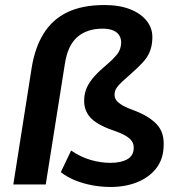

<svg xmlns="http://www.w3.org/2000/svg" viewBox="-20 -734 716 764"><path d="M420 10Q382 10 345.5 3Q309 -4 277.5 -17Q246 -30 222 -49L263 -135Q301 -109 341 -97.5Q381 -86 419 -86Q461 -86 486 -100Q511 -114 512 -143Q513 -159 505.5 -171Q498 -183 479.5 -194Q461 -205 428 -216Q365 -238 339 -267Q313 -296 315 -339Q316 -365 326 -386.5Q336 -408 355 -429.5Q374 -451 405 -477Q431 -499 446 -518Q461 -537 462 -562Q463 -579 455 -592.5Q447 -606 430 -613Q413 -620 389 -620Q326 -620 287.5 -586.5Q249 -553 238 -479L162 0H33L106 -464Q119 -545 154 -601Q189 -657 248.5 -685.5Q308 -714 396 -714Q456 -714 499.5 -696.5Q543 -679 566 -648Q589 -617 586 -577Q585 -551 576 -528.5Q567 -506 548.5 -486Q530 -466 504 -443Q481 -423 466 -409Q451 -395 443.5 -383.5Q436 -372 436 -359Q435 -346 442.5 -335.5Q450 -325 468 -314.5Q486 -304 515 -294Q575 -271 605 -238Q635 -205 631 -149Q629 -99 601 -63.5Q573 -28 526 -9Q479 10 420 10Z"/></svg>

Font: Nunito Sans 10pt
Style: Bold Italic
Weight: 700
Italic angle: -9°
Designer: Vernon Adams
Foundry: Vernon Adams
Version: Version 3.101;gftools[0.9.27]